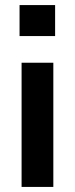

<svg xmlns="http://www.w3.org/2000/svg" viewBox="-20 -736 295 756"><path d="M57 -594V-716H197V-594ZM65 0V-489H190V0Z"/></svg>

Font: Nunito Sans 12pt ExtraLight
Style: Bold
Weight: 700
Version: Version 3.101;gftools[0.9.27]